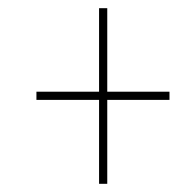

<svg xmlns="http://www.w3.org/2000/svg" viewBox="-20 -592 465 469"><path d="M222 -143V-348H69V-368H222V-572H242V-368H394V-348H242V-143Z"/></svg>

Font: Noto Serif Display ExtraCondensed ExtraBold
Style: Italic
Weight: 800
Width: 2
Italic angle: -12°
Designer: Monotype Design Team
Foundry: Monotype Imaging Inc.
Version: Version 2.009